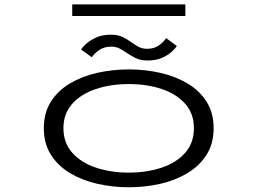

<svg xmlns="http://www.w3.org/2000/svg" viewBox="-20 -820 1140 852"><path d="M551.5 11Q480 11 412.5 -4.2Q345 -19.5 291.2 -51.5Q237.5 -83.5 206 -133Q174.5 -182.5 174.5 -251Q174.5 -319.5 206 -369Q237.5 -418.5 291.2 -450.2Q345 -482 412.5 -497Q480 -512 551.5 -512Q623.5 -512 690.8 -496.8Q758 -481.5 811.5 -450Q865 -418.5 896.5 -369Q928 -319.5 928 -251Q928 -182.5 896.5 -133Q865 -83.5 811.5 -51.5Q758 -19.5 690.8 -4.2Q623.5 11 551.5 11ZM551.5 -54Q631.5 -54 697.2 -76Q763 -98 801.8 -142Q840.5 -186 840.5 -251Q840.5 -316 801.5 -359.8Q762.5 -403.5 697 -425.2Q631.5 -447 551.5 -447Q472 -447 406.2 -425.2Q340.5 -403.5 301 -359.8Q261.5 -316 261.5 -251Q261.5 -186 300.8 -142Q340 -98 406 -76Q472 -54 551.5 -54ZM635 -551.5Q602.5 -551.5 580.8 -562.8Q559 -574 540.5 -586.5Q525.5 -597 510 -605Q494.5 -613 473 -613Q441.5 -613 419.2 -597.2Q397 -581.5 387.5 -566L340 -600Q343.5 -608 360.2 -623.8Q377 -639.5 405 -652.8Q433 -666 471.5 -666Q504 -666 525 -655.5Q546 -645 563 -632.5Q578.5 -621 594.8 -612.2Q611 -603.5 633.5 -603.5Q665 -603.5 686.5 -619.5Q708 -635.5 717 -651L764.5 -616Q760.5 -608 744.5 -592.5Q728.5 -577 701 -564.2Q673.5 -551.5 635 -551.5ZM300.5 -749V-800.5H802.5V-749Z"/></svg>

Font: Trispace Expanded Light
Style: Regular
Weight: 300
Width: 7
Designer: Tyler Finck
Foundry: Etcetera Type Company
Version: Version 1.210; ttfautohint (v1.8.3)